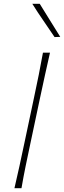

<svg xmlns="http://www.w3.org/2000/svg" viewBox="-20 -990 337 1010"><path d="M56 0Q70.5 -61 82.5 -117Q94.5 -173 108.5 -238.5L158 -472Q172.5 -539.5 183.8 -596Q195 -652.5 206 -713H243Q229 -652.5 216.8 -596Q204.5 -539.5 190 -472L140.5 -238.5Q126.5 -173 115 -117Q103.5 -61 93 0ZM267 -795Q238 -838.5 208 -881.8Q178 -925 150 -970H189Q214.5 -929.5 242 -884.5Q269.5 -839.5 297 -796Z"/></svg>

Font: Commissioner Flair Thin
Style: Italic
Weight: 100
Italic angle: -12°
Designer: Kostas Bartsokas
Foundry: Kostas Bartsokas
Version: Version 1.000; ttfautohint (v1.8.3)